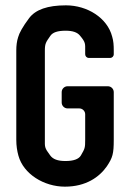

<svg xmlns="http://www.w3.org/2000/svg" viewBox="-20 -693 487 719"><path d="M227 -673C158 -673 113 -657 89 -625C65 -593 52 -569 48 -554C43 -539 41 -522 41 -504V-170C41 -147 44 -128 49 -110C68 -41 145 6 223 6C302 6 352 -30 380 -70C402 -103 406 -117 406 -170V-348C406 -360 396 -370 384 -370H233C221 -370 211 -360 211 -348V-309C211 -297 221 -287 233 -287H277C289 -287 299 -277 299 -265V-170C299 -139 298 -137 283 -111C275 -97 255 -90 225 -90C196 -90 178 -97 168 -111C146 -140 148 -143 148 -170V-504C148 -530 152 -535 168 -558C177 -572 196 -578 226 -578C252 -578 270 -572 280 -559C301 -534 299 -529 299 -504V-490C299 -482 305 -476 313 -476H392C400 -476 406 -482 406 -490V-504C406 -523 405 -540 400 -556C382 -626 307 -673 227 -673Z"/></svg>

Font: DIN Rundschrift
Style: Mittel
Weight: 400
Version: Version 1.027